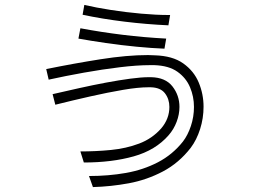

<svg xmlns="http://www.w3.org/2000/svg" viewBox="-20 -697 1040 781"><path d="M665 -594Q576 -598 486 -609Q396 -620 316 -637L323 -677Q370 -666 431 -656.5Q492 -647 554 -641.5Q616 -636 664 -636H672ZM649 -499Q598 -501 535.5 -507Q473 -513 411 -522Q349 -531 299 -540L307 -582Q393 -566 478.5 -555.5Q564 -545 656 -540ZM342 19Q421 19 492 6.5Q563 -6 622.5 -37Q682 -68 724 -121Q744 -147 756.5 -184.5Q769 -222 769 -262Q769 -304 753 -342Q737 -380 702 -405Q667 -430 608 -432H589Q538 -432 467.5 -423.5Q397 -415 321.5 -401.5Q246 -388 178 -373L168 -416Q281 -439 389 -456Q497 -473 582 -473Q589 -473 595.5 -472.5Q602 -472 609 -472Q682 -470 725.5 -439Q769 -408 788.5 -361Q808 -314 808 -263Q808 -216 794 -172Q780 -128 756 -96Q708 -34 642.5 0.5Q577 35 504 48.5Q431 62 358 64ZM307 -81Q370 -81 431.5 -87Q493 -93 546 -113Q599 -133 636 -175Q669 -214 669 -262Q669 -294 651 -317.5Q633 -341 593 -342H584Q542 -342 480.5 -331.5Q419 -321 348 -305Q277 -289 205 -271L194 -314Q246 -326 302 -338.5Q358 -351 411.5 -361Q465 -371 510 -377Q555 -383 585 -383H594Q653 -382 681.5 -345.5Q710 -309 710 -262Q710 -232 698.5 -201.5Q687 -171 666 -147Q613 -86 524 -61Q435 -36 321 -36Z"/></svg>

Font: Train One
Style: Regular
Weight: 400
Designer: Fontworks Inc.
Foundry: Fontworks Inc.
Version: Version 1.100